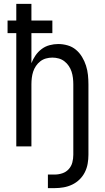

<svg xmlns="http://www.w3.org/2000/svg" viewBox="-20 -755 540 990"><path d="M227 215V145H262Q282 145 301.5 138.5Q321 132 334.5 117Q348 102 353 82.5Q358 63 358 43V-320Q358 -337 356 -353.5Q354 -370 349 -385.5Q344 -401 334.5 -415Q325 -429 312 -439Q299 -449 283 -453.5Q267 -458 250 -458Q233 -458 217 -453.5Q201 -449 188 -439Q175 -429 165.5 -415Q156 -401 151 -385.5Q146 -370 144 -353.5Q142 -337 142 -320V0H64V-584H19V-649H64V-735H142V-649H250V-584H142V-429Q150 -450 163 -469Q176 -488 194.5 -502Q213 -516 235.5 -522Q258 -528 280 -528Q305 -528 329 -521Q353 -514 371.5 -498.5Q390 -483 403 -461.5Q416 -440 423.5 -416.5Q431 -393 433.5 -368.5Q436 -344 436 -320V43Q436 66 432 89Q428 112 417.5 133Q407 154 390 170.5Q373 187 352 197Q331 207 308 211Q285 215 262 215Z"/></svg>

Font: Iosevka NFM
Style: Regular
Weight: 400
Monospace: yes
Designer: Belleve Invis
Foundry: Belleve Invis
Version: Version 29.0.4; ttfautohint (v1.8.4);Nerd Fonts 3.3.0